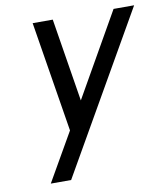

<svg xmlns="http://www.w3.org/2000/svg" viewBox="-80 -569 738 846"><g transform="rotate(-10 288.5 -146.0)"><path d="M79 209H170L577 -501H485L273 -129L213 -501H123L203 -7Z"/></g></svg>

Font: Advent Pro SemiBold
Style: Italic
Weight: 600
Italic angle: -12°
Version: Version 3.000